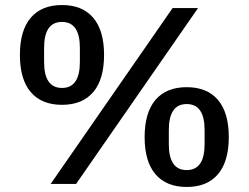

<svg xmlns="http://www.w3.org/2000/svg" viewBox="-20 -730 987 762"><path d="M181 0 665 -698H766L282 0ZM226 -314Q145 -314 102 -364.5Q59 -415 59 -512Q59 -609 102 -659.5Q145 -710 226 -710Q307 -710 350 -659.5Q393 -609 393 -512Q393 -415 350 -364.5Q307 -314 226 -314ZM226 -381Q297 -381 297 -484V-540Q297 -643 226 -643Q155 -643 155 -540V-484Q155 -381 226 -381ZM721 12Q640 12 597 -38.5Q554 -89 554 -186Q554 -283 597 -333.5Q640 -384 721 -384Q802 -384 845 -333.5Q888 -283 888 -186Q888 -89 845 -38.5Q802 12 721 12ZM721 -55Q792 -55 792 -158V-214Q792 -317 721 -317Q650 -317 650 -214V-158Q650 -55 721 -55Z"/></svg>

Font: IBM Plex Sans Thai Medm
Style: Regular
Weight: 500
Designer: Mike Abbink, Paul van der Laan, Pieter van Rosmalen, Ben Mitchell, Mark Frömberg
Foundry: Bold Monday
Version: Version 1.2